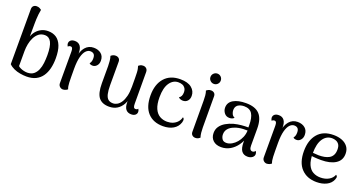

<svg xmlns="http://www.w3.org/2000/svg" viewBox="-38 -1385 3883 2053"><g transform="rotate(20 1903.0 -358.5)"><path d="M273 13Q238 13 200 6.5Q162 0 128.5 -15Q95 -30 71 -54V-681Q71 -705 85 -718Q99 -731 120 -731Q141 -731 155 -723.5Q169 -716 176 -710Q171 -686 167.5 -655.5Q164 -625 163 -597Q162 -569 162 -551L161 -402Q173 -437 196.5 -464Q220 -491 253 -507Q286 -523 327 -523Q382 -523 420.5 -497.5Q459 -472 480.5 -418Q502 -364 502 -276Q502 -214 489 -161Q476 -108 448.5 -69Q421 -30 377.5 -8.5Q334 13 273 13ZM268 -29Q313 -30 339.5 -52Q366 -74 381 -109.5Q396 -145 401 -188.5Q406 -232 406 -277Q406 -378 381.5 -424.5Q357 -471 310 -471Q269 -471 241 -449.5Q213 -428 195 -393Q177 -358 169 -316.5Q161 -275 161 -236V-65Q171 -55 188 -47Q205 -39 226 -34Q247 -29 268 -29Z M686 10Q666 10 650 -4.5Q634 -19 634 -44V-401Q634 -429 627.5 -440.5Q621 -452 606 -452Q601 -452 593 -449.5Q585 -447 580 -438Q568 -454 568 -471Q568 -494 584.5 -508Q601 -522 632 -522Q672 -522 693.5 -493.5Q715 -465 714 -407V-349L702 -351Q713 -436 750.5 -479.5Q788 -523 846 -523Q898 -523 931 -495.5Q964 -468 964 -417Q964 -383 945 -361Q926 -339 901 -338Q873 -337 860 -351Q873 -369 876 -383.5Q879 -398 879 -415Q879 -446 865 -460.5Q851 -475 824 -475Q798 -475 775 -451.5Q752 -428 738 -376.5Q724 -325 724 -240Q724 -183 724.5 -145.5Q725 -108 726 -83.5Q727 -59 730 -42.5Q733 -26 739 -11Q733 -5 719.5 2Q706 9 686 10Z M1408 -523Q1430 -523 1445 -509Q1460 -495 1460 -469L1461 -110Q1461 -82 1467.5 -70.5Q1474 -59 1488 -59Q1494 -59 1502 -61.5Q1510 -64 1515 -73Q1526 -57 1526 -40Q1526 -18 1509.5 -4Q1493 10 1463 10Q1423 10 1401.5 -16.5Q1380 -43 1380 -97V-160L1395 -180Q1389 -120 1365 -76.5Q1341 -33 1302.5 -9.5Q1264 14 1213 14Q1133 14 1094.5 -33.5Q1056 -81 1056 -195V-391Q1056 -417 1053 -447.5Q1050 -478 1042 -502Q1051 -510 1063.5 -516.5Q1076 -523 1094 -523Q1117 -523 1131.5 -510Q1146 -497 1146 -473V-207Q1146 -146 1155 -107.5Q1164 -69 1184.5 -51.5Q1205 -34 1240 -34Q1264 -34 1287 -47Q1310 -60 1329 -88.5Q1348 -117 1359.5 -162Q1371 -207 1371 -271Q1371 -329 1370.5 -367Q1370 -405 1369 -429.5Q1368 -454 1364.5 -470.5Q1361 -487 1356 -503Q1362 -509 1375 -516Q1388 -523 1408 -523Z M1825 13Q1714 13 1651.5 -55Q1589 -123 1589 -253Q1589 -378 1652.5 -450.5Q1716 -523 1832 -523Q1917 -523 1961 -487Q2005 -451 2005 -396Q2005 -360 1985 -338Q1965 -316 1933 -316Q1919 -316 1904.5 -321Q1890 -326 1882 -337Q1898 -345 1906 -362Q1914 -379 1914 -403Q1914 -432 1901.5 -450.5Q1889 -469 1869 -477Q1849 -485 1823 -485Q1763 -485 1724.5 -429.5Q1686 -374 1686 -267Q1686 -187 1707.5 -138.5Q1729 -90 1766.5 -68.5Q1804 -47 1850 -47Q1886 -47 1915.5 -59Q1945 -71 1966 -94Q1987 -117 1995 -150Q2005 -146 2009 -134Q2013 -122 2006 -96Q1989 -43 1941 -15Q1893 13 1825 13Z M2183 -598Q2159 -598 2141.5 -615Q2124 -632 2124 -656Q2124 -681 2141.5 -698Q2159 -715 2183 -715Q2207 -715 2224 -698Q2241 -681 2241 -656Q2241 -632 2224 -615Q2207 -598 2183 -598ZM2232 -120Q2232 -91 2235 -62Q2238 -33 2246 -9Q2240 -3 2226.5 4.5Q2213 12 2194 12Q2172 12 2157.5 -1.5Q2143 -15 2143 -38L2142 -391Q2142 -421 2139.5 -450Q2137 -479 2128 -503Q2135 -509 2148 -516Q2161 -523 2180 -523Q2202 -523 2216.5 -510.5Q2231 -498 2231 -474Z M2787 10Q2742 10 2718.5 -21Q2695 -52 2695 -122V-202L2715 -194Q2699 -135 2666 -88.5Q2633 -42 2587 -15.5Q2541 11 2486 11Q2428 11 2394 -20.5Q2360 -52 2360 -105Q2360 -148 2382.5 -180Q2405 -212 2443 -234Q2481 -256 2527 -269Q2569 -280 2612 -284Q2655 -288 2690 -287V-312Q2690 -398 2663 -441.5Q2636 -485 2571 -485Q2548 -485 2525.5 -478Q2503 -471 2488.5 -453.5Q2474 -436 2474 -405Q2474 -386 2483.5 -364.5Q2493 -343 2516 -334Q2506 -322 2492 -317.5Q2478 -313 2463 -313Q2426 -313 2404.5 -340.5Q2383 -368 2383 -402Q2383 -461 2436 -492Q2489 -523 2579 -523Q2684 -523 2733.5 -470.5Q2783 -418 2783 -307V-113Q2783 -60 2818 -60Q2825 -60 2834.5 -64.5Q2844 -69 2850 -79Q2856 -70 2858.5 -61.5Q2861 -53 2861 -45Q2861 -22 2840 -6Q2819 10 2787 10ZM2529 -51Q2556 -52 2585 -68.5Q2614 -85 2638 -113Q2662 -141 2677 -177Q2692 -213 2693 -253Q2670 -254 2643.5 -252.5Q2617 -251 2591.5 -246Q2566 -241 2546 -232Q2505 -217 2482 -190Q2459 -163 2459 -125Q2459 -96 2475 -72.5Q2491 -49 2529 -51Z M3006 10Q2986 10 2970 -4.5Q2954 -19 2954 -44V-401Q2954 -429 2947.5 -440.5Q2941 -452 2926 -452Q2921 -452 2913 -449.5Q2905 -447 2900 -438Q2888 -454 2888 -471Q2888 -494 2904.5 -508Q2921 -522 2952 -522Q2992 -522 3013.5 -493.5Q3035 -465 3034 -407V-349L3022 -351Q3033 -436 3070.5 -479.5Q3108 -523 3166 -523Q3218 -523 3251 -495.5Q3284 -468 3284 -417Q3284 -383 3265 -361Q3246 -339 3221 -338Q3193 -337 3180 -351Q3193 -369 3196 -383.5Q3199 -398 3199 -415Q3199 -446 3185 -460.5Q3171 -475 3144 -475Q3118 -475 3095 -451.5Q3072 -428 3058 -376.5Q3044 -325 3044 -240Q3044 -183 3044.5 -145.5Q3045 -108 3046 -83.5Q3047 -59 3050 -42.5Q3053 -26 3059 -11Q3053 -5 3039.5 2Q3026 9 3006 10Z M3572 13Q3463 13 3398.5 -55Q3334 -123 3334 -253Q3334 -378 3396 -450.5Q3458 -523 3576 -523Q3630 -523 3672 -506.5Q3714 -490 3738.5 -457.5Q3763 -425 3763 -377Q3763 -302 3702.5 -263.5Q3642 -225 3538 -225Q3497 -225 3457.5 -228.5Q3418 -232 3376 -241L3378 -275Q3403 -271 3434 -268Q3465 -265 3498 -264Q3531 -264 3561 -269.5Q3591 -275 3615 -288.5Q3639 -302 3652.5 -327Q3666 -352 3666 -390Q3666 -428 3652 -448Q3638 -468 3616.5 -476.5Q3595 -485 3572 -485Q3508 -485 3469.5 -428.5Q3431 -372 3431 -264Q3431 -183 3452 -135.5Q3473 -88 3510.5 -67.5Q3548 -47 3595 -47Q3649 -47 3689 -69.5Q3729 -92 3744 -132Q3754 -128 3758 -117Q3762 -106 3752 -81Q3733 -35 3685 -11Q3637 13 3572 13Z"/></g></svg>

Font: Arima Medium
Style: Regular
Weight: 500
Designer: Joana Correia and Natanael Gama
Foundry: NDISCOVER
Version: Version 1.101;gftools[0.9.23]